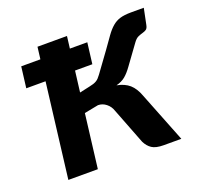

<svg xmlns="http://www.w3.org/2000/svg" viewBox="-97 -620 751 725"><g transform="rotate(-20 279.0 -257.0)"><path d="M550 -513.5 537 -450Q534.5 -436.5 528.2 -432.2Q522 -428 513.5 -425.8Q505 -423.5 495 -419.2Q485 -415 475 -401L419 -324Q404 -303 389.5 -291Q375 -279 353 -273.5Q384.5 -267.5 403.5 -250.8Q422.5 -234 434 -202.5L514 0H443.5Q412 0 396.2 -10.5Q380.5 -21 371 -40.5L315 -185Q309 -203.5 294.2 -215.2Q279.5 -227 261.5 -227L205 -216L178.5 0H60L106.5 -379.5H29L39.5 -464H116.5L122.5 -512.5H241L235 -464H305L294.5 -379.5H225L214.5 -295L255.5 -304Q265 -306 272 -308.2Q279 -310.5 284.5 -313.8Q290 -317 294.5 -321.8Q299 -326.5 304.5 -334L362 -413Q381.5 -440.5 395.2 -459.8Q409 -479 423 -491Q437 -503 454.2 -508.2Q471.5 -513.5 498.5 -513.5Z"/></g></svg>

Font: Lato 2
Style: Bold Italic
Weight: 700
Italic angle: -7°
Designer: Lukasz Dziedzic with Adam Twardoch and Botio Nikoltchev
Foundry: tyPoland Lukasz Dziedzic
Version: Version 2.015; 2015-08-06; http://www.latofonts.com/